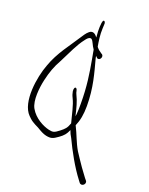

<svg xmlns="http://www.w3.org/2000/svg" viewBox="-163 -858 823 1059"><g transform="rotate(20 248.5 -328.0)"><path d="M47 -434C17 -356 -8 -201 53 -140C61 -132 70 -123 81 -116C91 -109 104 -103 118 -96C141 -82 157 -73 175 -69C205 -63 216 -67 245 -88C269 -105 280 -118 291 -144C295 -131 302 -117 310 -104C340 -40 385 42 429 99L438 111C452 130 480 107 467 89L457 77C451 69 439 53 421 28C403 3 387 -23 370 -48C345 -90 332 -134 309 -179C324 -213 331 -250 331 -299C331 -407 307 -486 286 -565L284 -577L294 -567C313 -557 328 -591 307 -599L288 -613C284 -618 279 -621 275 -628C270 -657 264 -695 266 -731L267 -754C269 -764 264 -774 259 -774C253 -774 252 -767 250 -758L248 -734C247 -717 248 -699 250 -678C250 -676 249 -674 250 -672C239 -690 220 -702 202 -686C188 -675 177 -656 165 -638C130 -582 76 -517 47 -434ZM61 -354C72 -403 87 -444 109 -482C141 -545 164 -598 194 -636C202 -647 211 -658 222 -658C232 -658 236 -647 242 -636L250 -620C252 -615 257 -611 259 -606C261 -601 261 -596 262 -591L269 -553C283 -475 295 -402 295 -300C295 -277 295 -256 293 -237L291 -225C281 -269 271 -308 255 -339C248 -351 250 -366 242 -372C234 -378 228 -366 230 -350C233 -337 234 -330 242 -314C260 -278 268 -231 282 -180C271 -149 262 -141 238 -122C212 -102 204 -99 178 -105C144 -113 91 -139 64 -187C41 -228 50 -306 61 -354Z"/></g></svg>

Font: Stray Cat
Style: UltCn
Weight: 400
Version: Version 1.0